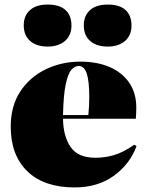

<svg xmlns="http://www.w3.org/2000/svg" viewBox="-20 -807 640 841"><path d="M307 14Q173 14 100 -56.5Q27 -127 27 -252Q27 -343 69 -406.5Q111 -470 180.5 -503.5Q250 -537 332 -537Q406 -537 461 -513Q516 -489 546.5 -444Q577 -399 577 -336Q577 -326 576.5 -314Q576 -302 575 -287H256Q257 -211 289 -163.5Q321 -116 398 -116Q439 -116 479 -127.5Q519 -139 568 -173L578 -167Q549 -88 478.5 -37Q408 14 307 14ZM256 -303H367Q369 -324 370 -343Q371 -362 371 -381Q371 -452 360 -485Q349 -518 325 -518Q308 -518 293 -501.5Q278 -485 268 -438.5Q258 -392 256 -303ZM452 -603Q403 -603 375 -627.5Q347 -652 347 -696Q347 -738 374 -762.5Q401 -787 452 -787Q504 -787 530 -763Q556 -739 556 -695Q556 -652 527.5 -627.5Q499 -603 452 -603ZM189 -603Q140 -603 112 -627.5Q84 -652 84 -696Q84 -738 111 -762.5Q138 -787 189 -787Q241 -787 267 -763Q293 -739 293 -695Q293 -652 264.5 -627.5Q236 -603 189 -603Z"/></svg>

Font: Literata 72pt Black
Style: Regular
Weight: 900
Designer: Latin by Veronika Burian and Jose Scaglione. Greek by Irene Vlachou. Cyrillic by Vera Evstafieva.
Foundry: TypeTogether
Version: Version 3.002